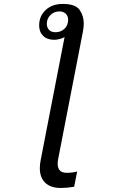

<svg xmlns="http://www.w3.org/2000/svg" viewBox="-20 -749 640 977"><path d="M179.2 -619.6Q179.2 -667 212.2 -698Q245.1 -729 299.3 -729Q364.7 -729 385.5 -698.2Q406.2 -667.5 406.2 -629.9Q406.2 -610.4 401.9 -587.9L275.9 60.5Q273.4 73.7 273.4 84Q273.4 130.4 319.3 130.4Q345.7 130.4 372.6 124L357.4 201.2Q321.3 207.5 290.5 207.5Q237.3 207.5 210 180.9Q182.6 154.3 182.6 106.4Q182.6 86.9 187.5 63L308.6 -560.5Q299.8 -554.7 283.7 -550.5Q267.6 -546.4 255.9 -546.4Q220.2 -546.4 199.7 -566.4Q179.2 -586.4 179.2 -619.6ZM218.3 -627.9Q218.3 -608.9 229.7 -596.9Q241.2 -585 261.7 -585Q290 -585 308.3 -602.8Q326.7 -620.6 326.7 -647.9Q326.7 -667 314.9 -679Q303.2 -690.9 282.2 -690.9Q256.3 -690.9 237.3 -673.1Q218.3 -655.3 218.3 -627.9Z"/></svg>

Font: Cousine
Style: Italic
Weight: 400
Italic angle: -12°
Monospace: yes
Designer: Steve Matteson
Foundry: Monotype Imaging Inc.
Version: Version 1.21